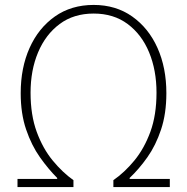

<svg xmlns="http://www.w3.org/2000/svg" viewBox="-20 -759 759 779"><path d="M51 0V-33H212V-37Q176 -73 142 -121Q108 -169 86 -233.5Q64 -298 64 -381Q64 -484 100 -564.5Q136 -645 202.5 -692Q269 -739 360 -739Q450 -739 516.5 -692Q583 -645 619 -564.5Q655 -484 655 -381Q655 -298 633.5 -233.5Q612 -169 578 -121Q544 -73 506 -37V-33H669V0H440V-28Q485 -59 525 -107.5Q565 -156 590 -224Q615 -292 615 -383Q615 -474 585 -546.5Q555 -619 498 -661.5Q441 -704 360 -704Q279 -704 222 -661.5Q165 -619 134.5 -546.5Q104 -474 104 -383Q104 -292 129 -224Q154 -156 194 -107.5Q234 -59 278 -28V0Z"/></svg>

Font: Source Han Sans SC ExtraLight
Style: Regular
Weight: 250
Designer: Ryoko NISHIZUKA 西塚涼子 (kana, bopomofo & ideographs); Paul D. Hunt (Latin, Greek & Cyrillic); Sandoll Communications 산돌커뮤니
Foundry: Adobe
Version: Version 2.004;hotconv 1.0.118;makeotfexe 2.5.65603